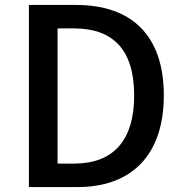

<svg xmlns="http://www.w3.org/2000/svg" viewBox="-20 -757 739 777"><path d="M97 0H294C514 0 643 -131 643 -371C643 -612 514 -737 288 -737H97ZM213 -95V-642H280C438 -642 523 -555 523 -371C523 -188 438 -95 280 -95Z"/></svg>

Font: Noto Sans JP Medium
Style: Regular
Weight: 500
Designer: Ryoko NISHIZUKA 西塚涼子 (kana, bopomofo & ideographs); Paul D. Hunt (Latin, Greek & Cyrillic); Sandoll Communications 산돌커뮤니
Foundry: Adobe
Version: Version 2.004;hotconv 1.0.118;makeotfexe 2.5.65603